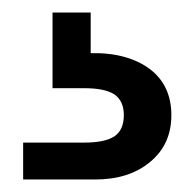

<svg xmlns="http://www.w3.org/2000/svg" viewBox="-20 -27 312 307"><path d="M125 58C125 58 125 -7 125 -7C125 -7 64 -7 64 -7C64 -7 64 114 64 114C64 114 114 114 114 114C114 114 114 114 114 114C136 114 152 117 163 124C173 131 178 142 178 157C178 157 178 157 178 157C178 173 173 184 163 191C152 198 136 201 114 201C114 201 17 201 17 201C17 201 17 260 17 260C17 260 132 260 132 260C132 260 132 260 132 260C168 260 197 251 220 232C243 213 254 188 254 157C254 157 254 157 254 157C254 125 242 100 219 83C196 66 164 57 125 58Z"/></svg>

Font: Girnar Poppins
Style: Regular
Weight: 500
Designer: Ninad Kale (Devanagari), Jonny Pinhorn (Latin)
Foundry: Indian Type Foundry
Version: ""